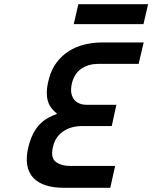

<svg xmlns="http://www.w3.org/2000/svg" viewBox="-20 -894 725 914"><path d="M353 -874H685L663 -779H331ZM505 0H283Q236 0 199 -11.5Q162 -23 139 -47Q116 -71 109.5 -108.5Q103 -146 116 -198Q125 -232 137.5 -257Q150 -282 167 -300Q184 -318 205 -330.5Q226 -343 252 -352Q236 -365 224.5 -380Q213 -395 207.5 -414.5Q202 -434 203 -459.5Q204 -485 213 -519Q225 -564 249.5 -596.5Q274 -629 307.5 -650.5Q341 -672 382.5 -682Q424 -692 469 -692H664L640 -590H448Q403 -590 369 -568Q335 -546 323 -500Q311 -452 330.5 -423.5Q350 -395 395 -395H534L512 -294H368Q350 -294 329.5 -289.5Q309 -285 289.5 -274Q270 -263 255 -244.5Q240 -226 233 -198Q219 -145 244.5 -124.5Q270 -104 316 -104H528Z"/></svg>

Font: Panefresco 750wt
Style: Italic
Weight: 750
Foundry: Campivisivi & Chank Co
Version: Version 1.000